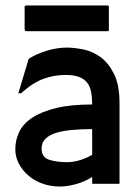

<svg xmlns="http://www.w3.org/2000/svg" viewBox="-20 -672 498 702"><path d="M378 -561 376 -558H76Q71 -558 70 -565V-649L74 -652H374L378 -650ZM317 -106V-200Q279 -200 245 -197Q211 -194 186 -186.5Q161 -179 146.5 -165Q132 -151 132 -129Q132 -97 159.5 -88Q187 -79 226 -79Q248 -79 272.5 -86.5Q297 -94 317 -106ZM417 0H317V-25Q291 -8 258.5 1Q226 10 199 10Q165 10 135.5 -0.5Q106 -11 84 -30Q62 -49 49 -73.5Q36 -98 36 -127Q36 -160 50.5 -190Q65 -220 98.5 -242Q132 -264 185.5 -277Q239 -290 317 -290Q317 -316 313 -336.5Q309 -357 298 -370.5Q287 -384 268 -391Q249 -398 220 -398Q177 -398 138 -383.5Q99 -369 57 -331H47L85 -457Q113 -475 151 -486.5Q189 -498 224 -498Q250 -498 283.5 -491.5Q317 -485 346.5 -464Q376 -443 396.5 -402.5Q417 -362 417 -295Z"/></svg>

Font: Railway
Style: Regular
Weight: 400
Version: 1.000